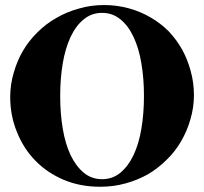

<svg xmlns="http://www.w3.org/2000/svg" viewBox="-20 -709 790 743"><path d="M382.8 -689.5Q432.6 -689.5 478.5 -676.8Q524.4 -664.1 562.5 -641.6Q601.6 -619.1 632.8 -587.9Q663.1 -555.7 684.6 -517.6Q706.1 -478.5 717.8 -434.6Q730.5 -389.6 730.5 -340.8Q730.5 -293 716.8 -247.1Q704.1 -202.1 680.7 -162.1Q658.2 -123 625 -90.8Q591.8 -57.6 551.8 -34.2Q511.7 -11.7 464.8 1Q418.9 13.7 367.2 13.7Q291 13.7 227.5 -12.7Q163.1 -40 117.2 -86.9Q71.3 -133.8 45.9 -197.3Q19.5 -260.7 19.5 -334Q19.5 -381.8 33.2 -427.7Q45.9 -472.7 68.4 -511.7Q91.8 -551.8 125 -584Q158.2 -617.2 198.2 -639.6Q238.3 -663.1 285.2 -675.8Q331.1 -689.5 382.8 -689.5ZM375 -15.6Q416 -15.6 446.3 -41Q476.6 -66.4 497.1 -109.4Q517.6 -153.3 527.3 -211.9Q537.1 -270.5 537.1 -337.9Q537.1 -404.3 527.3 -462.9Q517.6 -521.5 497.1 -565.4Q476.6 -609.4 446.3 -633.8Q416 -659.2 375 -659.2Q334 -659.2 303.7 -633.8Q273.4 -609.4 252.9 -565.4Q232.4 -521.5 222.7 -462.9Q212.9 -404.3 212.9 -337.9Q212.9 -270.5 222.7 -211.9Q232.4 -153.3 252.9 -109.4Q273.4 -66.4 303.7 -41Q334 -15.6 375 -15.6Z"/></svg>

Font: Mermaid
Style: Bold
Weight: 400
Designer: Scott Simpson
Version: Version 1.001